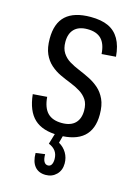

<svg xmlns="http://www.w3.org/2000/svg" viewBox="-114 -610 620 866"><g transform="rotate(15 196.5 -176.5)"><path d="M197 6Q122 6 83.5 -30Q45 -66 37 -143L103 -148Q107 -98 130 -74.5Q153 -51 197 -51Q238 -51 259 -72Q280 -93 280 -131Q280 -162 267.5 -181Q255 -200 234 -213Q213 -226 187.5 -236Q162 -246 137.5 -257.5Q113 -269 92 -287.5Q71 -306 58.5 -334Q46 -362 46 -405Q46 -477 84.5 -512Q123 -547 200 -547Q250 -547 282.5 -532Q315 -517 333.5 -485Q352 -453 356 -403L290 -398Q287 -445 265 -467.5Q243 -490 200 -490Q160 -490 139 -469Q118 -448 118 -409Q118 -378 131 -358Q144 -338 164.5 -325.5Q185 -313 210.5 -302.5Q236 -292 261 -279.5Q286 -267 306.5 -249Q327 -231 340 -203Q353 -175 353 -132Q353 -63 314 -28.5Q275 6 197 6ZM187 194Q154 194 136 172.5Q118 151 118 110L161 104Q161 127 167.5 138.5Q174 150 186 150Q197 150 202.5 140.5Q208 131 208 115Q208 93 197.5 78Q187 63 165 54L181 1H218L208 38Q231 51 244 73Q257 95 257 122Q257 154 237 174Q217 194 187 194Z"/></g></svg>

Font: Pathway Extreme Condensed Light
Style: Regular
Weight: 300
Width: 3
Version: Version 1.001;gftools[0.9.26]